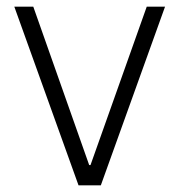

<svg xmlns="http://www.w3.org/2000/svg" viewBox="-20 -557 539 577"><path d="M283 0H216L23 -537H80L248 -61H252L421 -537H476Z"/></svg>

Font: IBM Plex Sans JP Light
Style: Regular
Weight: 300
Designer: Mike Abbink; Paul van der Laan; Pieter van Rosmalen; Wujin Sim; Yejin Wi; Jinhee Kim; Boomi Park; Yona Kim; Kichan Ma
Foundry: Sandoll Inc.
Version: Version 1.002